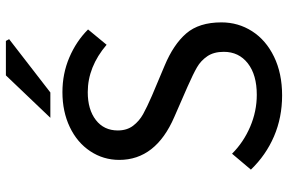

<svg xmlns="http://www.w3.org/2000/svg" viewBox="-183 -782 978 652"><g transform="rotate(-90 306.0 -456.0)"><path d="M56 -93 110 -157Q149 -118 201.5 -95.5Q254 -73 310 -73Q378 -73 417 -103.5Q456 -134 456 -185Q456 -219 441 -241Q426 -263 403.5 -276Q381 -289 338 -308L235 -353Q89 -416 89 -540Q89 -594 118.5 -638.5Q148 -683 200.5 -708Q253 -733 319 -733Q382 -733 437 -709.5Q492 -686 532 -646L480 -583Q405 -647 319 -647Q260 -647 224.5 -619.5Q189 -592 189 -545Q189 -514 205 -493Q221 -472 244.5 -459Q268 -446 307 -429L409 -386Q481 -356 518.5 -312.5Q556 -269 556 -193Q556 -136 526 -89Q496 -42 439.5 -14.5Q383 13 308 13Q233 13 169 -14.5Q105 -42 56 -93ZM376 -925H493L499 -914L318 -774H232Z"/></g></svg>

Font: Nebula Sans Medium
Style: Regular
Weight: 500
Designer: Paul D. Hunt for Adobe (as Source Sans)
Foundry: Nebula Entertainment & Broadcasting LLC
Version: Version 1.010